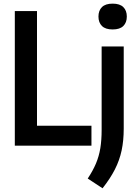

<svg xmlns="http://www.w3.org/2000/svg" viewBox="-20 -801 754 1056"><path d="M61.5 0V-740H183.5V-109.5H483V0ZM544 234.5 462.5 181Q491 138 507.8 98.2Q524.5 58.5 531.8 14Q539 -30.5 539 -87V-545.5H660.5V-93.5Q660.5 -28 649 26.2Q637.5 80.5 611.8 131Q586 181.5 544 234.5ZM599.5 -639Q560 -639 540.8 -658Q521.5 -677 521.5 -710Q521.5 -743 540.8 -762Q560 -781 599.5 -781Q639 -781 658.2 -762Q677.5 -743 677.5 -710Q677.5 -677 658.2 -658Q639 -639 599.5 -639Z"/></svg>

Font: Encode Sans Condensed Condensed SemiBold
Style: Regular
Weight: 600
Width: 3
Designer: Multiple Designers
Foundry: Impallari Type
Version: Version 3.000; ttfautohint (v1.8.3) -l 8 -r 50 -G 200 -x 14 